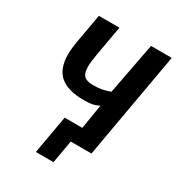

<svg xmlns="http://www.w3.org/2000/svg" viewBox="-206 -850 1039 1132"><g transform="rotate(30 314.0 -284.5)"><path d="M258 -104H378L405.5 -270Q378.5 -258 360.2 -254Q342 -250 303.5 -250Q193 -250 140.8 -295.8Q88.5 -341.5 88.5 -437.5Q88.5 -475.5 97 -525.5L132.5 -725H272.5L236 -519.5Q226.5 -464 226.5 -434Q226.5 -389.5 244.8 -371.8Q263 -354 305 -354Q342 -354 364.2 -358.2Q386.5 -362.5 420.5 -374L487.5 -725H628.5L500.5 0H359.5L332 156H212Z"/></g></svg>

Font: JuliaMono Black
Style: Italic
Weight: 900
Italic angle: -9°
Monospace: yes
Designer: cormullion
Foundry: corm
Version: Version 0.057; ttfautohint (v1.8.4)